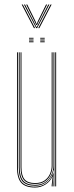

<svg xmlns="http://www.w3.org/2000/svg" viewBox="-20 -834 331 859"><path d="M137 5Q93.8 5 74.9 -16.1Q56 -37.2 56 -86V-600H60V-86Q60 -39.2 77.9 -19.1Q95.8 1 137 1Q165 1 186.6 -14.6Q208.2 -30.2 217.2 -57.5H219.2L215.5 -6V0H211.2V-4.8L215.5 -44.5H214.5Q205.2 -22.5 183.9 -8.8Q162.5 5 137 5ZM227.2 0V-600H231.2V0ZM137 -11Q102.2 -11 87.1 -28.5Q72 -46 72 -86V-600H76V-86Q76 -48 90.2 -31.5Q104.5 -15 137 -15Q163.8 -15 180.1 -27.1Q196.5 -39.2 203.9 -57Q211.2 -74.8 211.2 -91.2V-600H215.2V-91.2Q215.2 -74.5 207.6 -55.8Q200 -37 182.9 -24Q165.8 -11 137 -11ZM137 -3Q97.8 -3 80.9 -22.2Q64 -41.5 64 -86V-600H68V-86Q68 -43.8 84 -25.4Q100 -7 137 -7Q166.5 -7 184.5 -21Q202.5 -35 210.9 -54.8Q219.2 -74.5 219.2 -91.2V-600H223.2V0H219.2V-10L221.2 -72.2H219.2Q215 -46.2 193 -24.6Q171 -3 137 -3ZM160 -661V-665H180V-661ZM110 -661V-665H130V-661ZM110 -653V-657H130V-653ZM160 -653V-657H180V-653ZM110 -645V-649H130V-645ZM160 -645V-649H180V-645ZM77 -813.8H82L137 -708H132ZM87 -813.8H92L139 -721.8L143 -713.5H145L149 -721.8L196 -813.8H201L146 -708H142ZM97 -813.8H102L139.5 -737.8L143 -728H145L148.5 -737.8L186 -813.8H191L151 -733.2L146 -722.2H142L137 -733.2ZM206 -813.8H211L156 -708H151Z"/></svg>

Font: Big Shoulders Inline Display Thin
Style: Regular
Weight: 100
Designer: Patric King
Foundry: XO Type Co
Version: Version 1.000